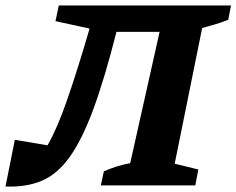

<svg xmlns="http://www.w3.org/2000/svg" viewBox="-57 -675 861 699"><path d="M-37 4 -3 -166 116 -146Q151 -207 185.5 -306Q220 -405 255 -523L269 -571L145 -598L157 -655H784L774 -603Q749 -593 726.5 -586.5Q704 -580 679 -573L579 -79L665 -58L654 0H310L321 -51Q343 -61 366.5 -68.5Q390 -76 417 -81L524 -559H367Q324 -389 283 -278Q242 -167 197 -104Q152 -41 95.5 -17Q39 7 -37 4Z"/></svg>

Font: Piazzolla SC
Style: Bold Italic
Weight: 700
Italic angle: -11.3°
Designer: Juan Pablo del Peral
Foundry: Huerta Tipografica
Version: Version 1.330